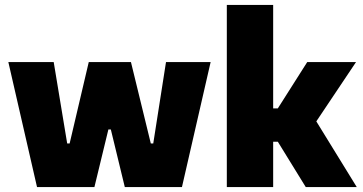

<svg xmlns="http://www.w3.org/2000/svg" viewBox="-20 -763 1481 783"><path d="M131 0 14 -510H199L254 -178H264L342 -510H514L595 -178H605L657 -510H839L722 0H489L432 -235H422L365 0Z M905 0V-743H1094V-321H1113L1233 -510H1432L1270 -268L1435 0H1227L1113 -185H1094V0Z"/></svg>

Font: Saira ExtraBold
Style: Regular
Weight: 800
Designer: Hector Gatti with collaboration of the Omnibus-Type team
Foundry: Omnibus-Type
Version: Version 1.100; ttfautohint (v1.8.3)